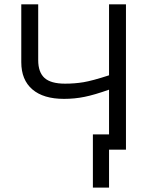

<svg xmlns="http://www.w3.org/2000/svg" viewBox="-20 -683 686 876"><path d="M554.7 0H477.5V172.9H403.8V-69.8H477.5V-273.9Q410.2 -250 365.2 -241Q320.3 -231.9 272 -231.9Q178.2 -231.9 127.7 -275.1Q77.1 -318.4 77.1 -399.4V-663.1H154.3V-408.7Q154.3 -353.5 183.1 -327.4Q211.9 -301.3 276.9 -301.3Q320.8 -301.3 360.8 -307.9Q400.9 -314.5 477.5 -339.4V-663.1H554.7Z"/></svg>

Font: Bpm'online Open Sans
Style: Regular
Weight: 400
Foundry: Ascender Corporation
Version: Version 1.10